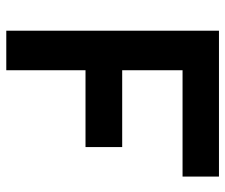

<svg xmlns="http://www.w3.org/2000/svg" viewBox="-74 -660 733 626"><g transform="rotate(90 293.0 -346.5)"><path d="M79.6 0H208.5V-258.3H459V-377.9H208.5V-574.7H555.2V-693.4H79.6Z"/></g></svg>

Font: Cascadia Mono NF
Style: Bold
Weight: 700
Monospace: yes
Designer: Aaron Bell
Foundry: Saja Typeworks
Version: Version 2404.023